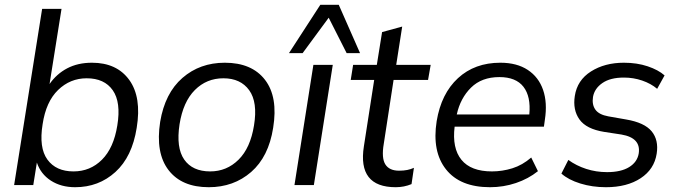

<svg xmlns="http://www.w3.org/2000/svg" viewBox="-20 -773 2834 802"><path d="M294 9Q235 9 192.5 -18.5Q150 -46 134 -94L119 0H39L156 -736H237L187 -422Q216 -464 260.5 -487.5Q305 -511 364 -511Q468 -511 520 -439Q572 -367 551 -239Q532 -118 462 -54.5Q392 9 294 9ZM287 -57Q357 -57 406 -106Q455 -155 470 -249Q486 -346 451 -396Q416 -446 342 -446Q273 -446 222.5 -397Q172 -348 158 -254Q142 -156 178 -106.5Q214 -57 287 -57Z M852 9Q739 9 684 -62.5Q629 -134 649 -264Q669 -384 742 -447.5Q815 -511 919 -511Q1032 -511 1087 -439.5Q1142 -368 1121 -239Q1102 -118 1029 -54.5Q956 9 852 9ZM858 -57Q927 -57 976.5 -106Q1026 -155 1041 -249Q1057 -346 1021 -396Q985 -446 913 -446Q843 -446 794 -397Q745 -348 730 -254Q715 -156 749.5 -106.5Q784 -57 858 -57Z M1210 0 1289 -502H1370L1291 0ZM1187 -551 1318 -753H1395L1484 -551H1428L1353 -699L1244 -551Z M1633 9Q1473 9 1500 -162L1543 -439H1445L1455 -502H1554L1576 -639L1660 -662L1635 -502H1779L1768 -439H1624L1583 -172Q1573 -113 1589.5 -86.5Q1606 -60 1647 -60Q1666 -60 1681 -63Q1696 -66 1709 -72L1699 -4Q1668 9 1633 9Z M2027 9Q1902 9 1843 -65.5Q1784 -140 1804 -267Q1823 -382 1893 -446.5Q1963 -511 2070 -511Q2139 -511 2184.5 -481Q2230 -451 2248.5 -397.5Q2267 -344 2256 -273L2252 -244H1879Q1868 -154 1907.5 -105.5Q1947 -57 2035 -57Q2078 -57 2120 -70Q2162 -83 2199 -115L2227 -58Q2187 -26 2135 -8.5Q2083 9 2027 9ZM2066 -451Q1992 -451 1947.5 -407Q1903 -363 1888 -295H2191Q2198 -370 2166.5 -410.5Q2135 -451 2066 -451Z M2511 9Q2454 9 2404 -6.5Q2354 -22 2325 -48L2354 -105Q2387 -81 2428.5 -67.5Q2470 -54 2516 -54Q2574 -54 2608 -75Q2642 -96 2648 -132Q2658 -197 2576 -211L2504 -222Q2429 -234 2400.5 -274Q2372 -314 2381 -372Q2391 -438 2448.5 -474.5Q2506 -511 2586 -511Q2641 -511 2685.5 -496Q2730 -481 2756 -458L2725 -402Q2699 -424 2662.5 -436.5Q2626 -449 2586 -449Q2529 -449 2496 -426Q2463 -403 2457 -368Q2452 -336 2467 -315Q2482 -294 2521 -287L2595 -274Q2672 -261 2702 -224.5Q2732 -188 2723 -131Q2713 -66 2656 -28.5Q2599 9 2511 9Z"/></svg>

Font: Mulish
Style: Italic
Weight: 400
Italic angle: -9°
Designer: Vernon Adams
Foundry: Vernon Adams
Version: Version 3.603; ttfautohint (v1.8.3)